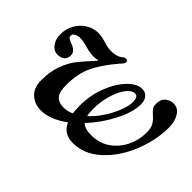

<svg xmlns="http://www.w3.org/2000/svg" viewBox="-88 -692 922 922"><g transform="rotate(45 373.5 -230.5)"><path d="M728 -371Q728 -285 692 -196Q656 -107 593 -49.5Q530 8 454 8Q391 8 367 -46Q297 6 234 6Q191 6 162 -21Q133 -48 133 -96Q133 -158 149.5 -202Q166 -246 188 -274.5Q210 -303 259 -356L257 -359Q243 -356 229 -356Q207 -356 178 -364Q146 -374 126 -374Q107 -374 94.5 -367.5Q82 -361 82 -349Q82 -340 89.5 -335Q97 -330 110 -325Q150 -312 150 -283Q150 -263 137.5 -251.5Q125 -240 101 -240Q76 -240 59 -263Q42 -286 42 -319Q42 -356 59 -386.5Q76 -417 105 -435Q134 -453 168 -453Q185 -453 215 -445Q218 -444 235 -439Q252 -434 269 -434Q303 -434 323 -446Q326 -448 331 -452Q336 -456 339.5 -457.5Q343 -459 349 -459Q355 -459 358 -455.5Q361 -452 361 -447Q361 -441 354.5 -433Q348 -425 342 -419Q286 -354 260 -298.5Q234 -243 234 -166Q234 -119 251 -100Q268 -81 301 -81Q329 -81 353 -93Q350 -116 350 -143Q350 -213 374 -275Q398 -337 434.5 -374.5Q471 -412 505 -412Q528 -412 541 -396.5Q554 -381 554 -355Q554 -302 518 -231Q482 -160 426 -100Q445 -81 491 -81Q544 -81 584.5 -109Q625 -137 647 -182Q669 -227 669 -278Q669 -308 660 -324.5Q651 -341 635 -355Q617 -371 610 -380.5Q603 -390 603 -408Q603 -440 622 -454.5Q641 -469 662 -469Q693 -469 710.5 -440Q728 -411 728 -371ZM411 -132Q457 -174 488 -235Q519 -296 519 -335Q519 -372 497 -372Q475 -372 454 -344Q433 -316 420 -271Q407 -226 407 -180Q407 -149 411 -132Z"/></g></svg>

Font: Ibarra Real Nova
Style: Bold Italic
Weight: 700
Italic angle: -22°
Designer: Jose Maria Ribagorda & Octavio Pardo
Foundry: Octavio Pardo
Version: Version 1.014